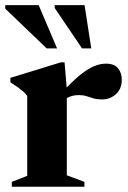

<svg xmlns="http://www.w3.org/2000/svg" viewBox="-21 -710 488 730"><path d="M382.5 -468Q413.5 -468 427.8 -450.5Q442 -433 442 -407Q442 -371.5 419.5 -351.8Q397 -332 368.5 -332Q347.5 -332 333.8 -336.2Q320 -340.5 307.5 -344.5Q295 -348.5 278 -348.5Q265.5 -348.5 254 -345.5Q242.5 -342.5 232 -336.5Q221.5 -330.5 211 -321L203.5 -346.5Q235 -381 260.2 -404.5Q285.5 -428 306.8 -442Q328 -456 346.5 -462Q365 -468 382.5 -468ZM233 -370.5V-43.5L300 -18.5V0H24V-18.5L82.5 -41.5V-345.5Q75 -355.5 66.2 -363Q57.5 -370.5 46 -378.8Q34.5 -387 18.5 -397V-414L210.5 -473H224.5ZM196 -526H156.5L-1 -677V-690.5H126ZM326 -526H291L187 -679.5V-690.5H300.5Z"/></svg>

Font: Newsreader 36pt
Style: Bold
Weight: 700
Designer: Hugues Gentile
Foundry: Production Type
Version: Version 1.003